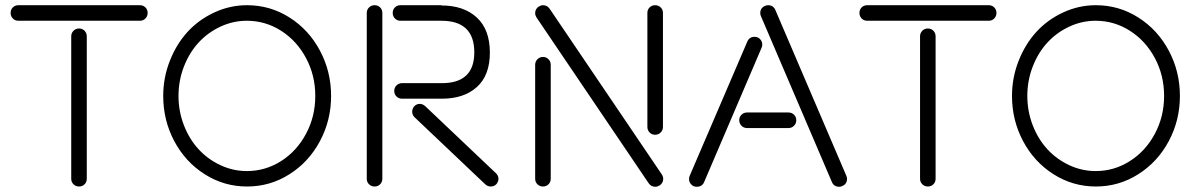

<svg xmlns="http://www.w3.org/2000/svg" viewBox="-20 -690 4625 741"><path d="M50.8 -669.9H520Q532.7 -669.9 541.3 -661.4Q549.8 -652.8 549.8 -640.1Q549.8 -627.4 541.3 -618.7Q532.7 -609.9 520 -609.9H50.8Q38.1 -609.9 29.5 -618.7Q21 -627.4 21 -640.1Q21 -652.8 29.5 -661.4Q38.1 -669.9 50.8 -669.9ZM254.9 0V-549.8Q254.9 -562.5 263.7 -571.3Q272.5 -580.1 285.2 -580.1Q297.9 -580.1 306.4 -571.3Q314.9 -562.5 314.9 -549.8V0Q314.9 12.7 306.4 21.2Q297.9 29.8 285.2 29.8Q272.5 29.8 263.7 21.2Q254.9 12.7 254.9 0Z M933.6 -669.9Q1022.5 -669.9 1097.2 -622.6Q1171.9 -575.2 1214.8 -494.6Q1257.8 -414.1 1257.8 -319.8Q1257.8 -225.6 1214.8 -145.3Q1171.9 -64.9 1097.2 -17.6Q1022.5 29.8 933.6 29.8Q844.7 29.8 770 -17.6Q695.3 -64.9 652.6 -145.3Q609.9 -225.6 609.9 -319.8Q609.9 -390.1 635.3 -454.8Q660.6 -519.5 703.6 -566.7Q746.6 -613.8 806.9 -641.8Q867.2 -669.9 933.6 -669.9ZM932.6 -609.9Q879.4 -609.9 830.8 -587.2Q782.2 -564.5 746.6 -525.9Q710.9 -487.3 689.9 -433.3Q668.9 -379.4 668.9 -319.8Q668.9 -260.3 689.9 -206.3Q710.9 -152.3 746.6 -113.8Q782.2 -75.2 830.8 -52.5Q879.4 -29.8 932.6 -29.8Q1003.9 -29.8 1064.5 -68.1Q1125 -106.4 1160.9 -173.3Q1196.8 -240.2 1196.8 -319.8Q1196.8 -399.4 1160.9 -466.3Q1125 -533.2 1064.5 -571.5Q1003.9 -609.9 932.6 -609.9Z M1395.5 0V-640.1Q1395.5 -652.8 1404.3 -661.4Q1413.1 -669.9 1425.8 -669.9Q1438.5 -669.9 1447 -661.4Q1455.6 -652.8 1455.6 -640.1V0Q1455.6 12.7 1447 21.2Q1438.5 29.8 1425.8 29.8Q1413.1 29.8 1404.3 21.2Q1395.5 12.7 1395.5 0ZM1683.6 -669.9V-668.9Q1770 -668.9 1820.3 -622.3Q1870.6 -575.7 1870.6 -486.8Q1870.6 -399.4 1820.6 -354.2Q1770.5 -309.1 1685.5 -309.1H1531.7Q1519 -309.1 1510.3 -317.6Q1501.5 -326.2 1501.5 -338.9Q1501.5 -351.6 1510.3 -360.4Q1519 -369.1 1531.7 -369.1H1685.5Q1810.5 -369.1 1810.5 -487.8Q1810.5 -609.9 1683.6 -609.9H1525.4Q1512.7 -609.9 1504.2 -618.7Q1495.6 -627.4 1495.6 -640.1Q1495.6 -652.8 1504.2 -661.4Q1512.7 -669.9 1525.4 -669.9ZM1853.5 22 1579.6 -237.8Q1570.8 -246.6 1570.8 -258.8Q1570.8 -270.5 1578.6 -279.8Q1587.9 -289.1 1599.6 -289.1Q1610.8 -289.1 1620.6 -280.8L1894.5 -21Q1903.8 -11.7 1903.8 0Q1903.8 11.2 1895.5 21Q1886.7 29.8 1874.5 29.8Q1862.8 29.8 1853.5 22Z M2483.4 17.1 2050.3 -623Q2045.4 -631.3 2045.4 -639.2Q2045.4 -655.8 2059.6 -665Q2067.9 -669.9 2075.7 -669.9Q2092.3 -669.9 2101.6 -655.8L2534.7 -16.1Q2539.6 -7.8 2539.6 0Q2539.6 16.6 2525.4 25.9Q2517.1 30.8 2509.3 30.8Q2492.7 30.8 2483.4 17.1ZM2478.5 -200.2V-640.1Q2478.5 -652.8 2487.1 -661.4Q2495.6 -669.9 2508.3 -669.9Q2521 -669.9 2529.8 -661.4Q2538.6 -652.8 2538.6 -640.1V-200.2Q2538.6 -187.5 2529.8 -178.7Q2521 -169.9 2508.3 -169.9Q2495.6 -169.9 2487.1 -178.7Q2478.5 -187.5 2478.5 -200.2ZM2045.4 0V-439.9Q2045.4 -452.6 2054.2 -461.4Q2063 -470.2 2075.7 -470.2Q2088.4 -470.2 2096.9 -461.4Q2105.5 -452.6 2105.5 -439.9V0Q2105.5 12.7 2096.9 21.2Q2088.4 29.8 2075.7 29.8Q2063 29.8 2054.2 21.2Q2045.4 12.7 2045.4 0Z M3190.9 13.2 2917 -627Q2914.1 -632.8 2914.1 -639.2Q2914.1 -659.2 2932.1 -667Q2938 -669.9 2943.8 -669.9Q2964.4 -669.9 2972.2 -651.9L3246.1 -12.2Q3249 -6.3 3249 0Q3249 20 3231 27.8Q3225.1 30.8 3219.2 30.8Q3198.7 30.8 3190.9 13.2ZM2642.1 -12.2 2864.3 -529.8Q2872.1 -547.9 2892.1 -547.9Q2905.3 -547.9 2913.6 -538.8Q2921.9 -529.8 2921.9 -518.1Q2921.9 -510.7 2918.9 -504.9L2697.3 13.2Q2689.5 30.8 2668.9 30.8Q2655.8 30.8 2647.5 21.7Q2639.2 12.7 2639.2 1Q2639.2 -6.3 2642.1 -12.2ZM2863.3 -255.9H3022.9Q3035.6 -255.9 3044.4 -247.3Q3053.2 -238.8 3053.2 -226.1Q3053.2 -213.4 3044.4 -204.6Q3035.6 -195.8 3022.9 -195.8H2863.3Q2850.6 -195.8 2841.8 -204.6Q2833 -213.4 2833 -226.1Q2833 -238.8 2841.8 -247.3Q2850.6 -255.9 2863.3 -255.9Z M3326.7 -669.9H3795.9Q3808.6 -669.9 3817.1 -661.4Q3825.7 -652.8 3825.7 -640.1Q3825.7 -627.4 3817.1 -618.7Q3808.6 -609.9 3795.9 -609.9H3326.7Q3314 -609.9 3305.4 -618.7Q3296.9 -627.4 3296.9 -640.1Q3296.9 -652.8 3305.4 -661.4Q3314 -669.9 3326.7 -669.9ZM3530.8 0V-549.8Q3530.8 -562.5 3539.6 -571.3Q3548.3 -580.1 3561 -580.1Q3573.7 -580.1 3582.3 -571.3Q3590.8 -562.5 3590.8 -549.8V0Q3590.8 12.7 3582.3 21.2Q3573.7 29.8 3561 29.8Q3548.3 29.8 3539.6 21.2Q3530.8 12.7 3530.8 0Z M4209.5 -669.9Q4298.3 -669.9 4373 -622.6Q4447.8 -575.2 4490.7 -494.6Q4533.7 -414.1 4533.7 -319.8Q4533.7 -225.6 4490.7 -145.3Q4447.8 -64.9 4373 -17.6Q4298.3 29.8 4209.5 29.8Q4120.6 29.8 4045.9 -17.6Q3971.2 -64.9 3928.5 -145.3Q3885.7 -225.6 3885.7 -319.8Q3885.7 -390.1 3911.1 -454.8Q3936.5 -519.5 3979.5 -566.7Q4022.5 -613.8 4082.8 -641.8Q4143.1 -669.9 4209.5 -669.9ZM4208.5 -609.9Q4155.3 -609.9 4106.7 -587.2Q4058.1 -564.5 4022.5 -525.9Q3986.8 -487.3 3965.8 -433.3Q3944.8 -379.4 3944.8 -319.8Q3944.8 -260.3 3965.8 -206.3Q3986.8 -152.3 4022.5 -113.8Q4058.1 -75.2 4106.7 -52.5Q4155.3 -29.8 4208.5 -29.8Q4279.8 -29.8 4340.3 -68.1Q4400.9 -106.4 4436.8 -173.3Q4472.7 -240.2 4472.7 -319.8Q4472.7 -399.4 4436.8 -466.3Q4400.9 -533.2 4340.3 -571.5Q4279.8 -609.9 4208.5 -609.9Z"/></svg>

Font: Beon
Style: Regular
Weight: 400
Designer: BSozoo
Foundry: BSozoo
Version: Version 1.001;PS 001.001;hotconv 1.0.70;makeotf.lib2.5.58329